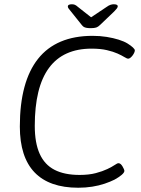

<svg xmlns="http://www.w3.org/2000/svg" viewBox="-20 -874 659 900"><path d="M347 6Q211 6 142 -66Q73 -138 73 -281Q73 -386 94.5 -465.5Q116 -545 158.5 -598.5Q201 -652 265 -679Q329 -706 414 -706Q449 -706 480 -701Q511 -696 536.5 -688Q562 -680 578 -670Q594 -660 603 -651.5Q612 -643 612 -638Q612 -633 609 -626.5Q606 -620 601.5 -614Q597 -608 591.5 -603.5Q586 -599 581 -599Q575 -599 563 -606.5Q551 -614 531 -623Q511 -632 481 -639Q451 -646 409 -646Q343 -646 293 -623.5Q243 -601 209.5 -555.5Q176 -510 159.5 -442Q143 -374 143 -284Q143 -204 166 -153Q189 -102 235.5 -78Q282 -54 353 -54Q397 -54 429 -62.5Q461 -71 483 -81.5Q505 -92 517.5 -100.5Q530 -109 535 -109Q541 -109 545.5 -105Q550 -101 554 -94.5Q558 -88 560.5 -82Q563 -76 563 -73Q563 -65 550 -54Q537 -43 517 -32Q497 -22 470.5 -13Q444 -4 412.5 1Q381 6 347 6ZM513 -854Q523 -854 527.5 -851.5Q532 -849 532 -845Q532 -840 527.5 -834Q523 -828 515 -820L449 -757Q440 -748 431 -745Q422 -742 405 -742Q393 -742 385.5 -743.5Q378 -745 373.5 -747.5Q369 -750 364 -756L312 -821Q306 -828 302 -833.5Q298 -839 298 -843Q298 -849 303 -851.5Q308 -854 317 -854Q325 -854 331 -851.5Q337 -849 346 -841L407 -793L479 -841Q490 -849 498 -851.5Q506 -854 513 -854Z"/></svg>

Font: Asap Light
Style: Italic
Weight: 300
Italic angle: -6°
Designer: Pablo Cosgaya
Foundry: Omnibus-Type
Version: Version 3.001